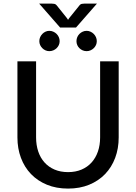

<svg xmlns="http://www.w3.org/2000/svg" viewBox="-20 -1068 778 1096"><path d="M368.5 -85.5Q411.5 -85.5 445.5 -100Q479.5 -114.5 503 -140.8Q526.5 -167 539 -203.2Q551.5 -239.5 551.5 -283.5V-718H657.5V-283.5Q657.5 -220.5 637.5 -167Q617.5 -113.5 580 -74.5Q542.5 -35.5 489 -13.5Q435.5 8.5 368.5 8.5Q301.5 8.5 248 -13.5Q194.5 -35.5 157 -74.5Q119.5 -113.5 99.5 -167Q79.5 -220.5 79.5 -283.5V-718H186V-284Q186 -240 198.2 -203.5Q210.5 -167 234 -140.8Q257.5 -114.5 291.5 -100Q325.5 -85.5 368.5 -85.5ZM533.5 -1047.5 414 -911H323L203.5 -1047.5H274.5Q281 -1047.5 289.8 -1046Q298.5 -1044.5 305.5 -1035L362.5 -964Q364 -961.5 365.5 -959.2Q367 -957 368.5 -955Q370 -957 371.5 -959.2Q373 -961.5 374.5 -964L431.5 -1034.5Q438.5 -1044.5 447.2 -1046Q456 -1047.5 462.5 -1047.5ZM320.5 -833Q320.5 -821 315.8 -810.8Q311 -800.5 303 -792.8Q295 -785 284.2 -780.5Q273.5 -776 261.5 -776Q250 -776 239.8 -780.5Q229.5 -785 221.8 -792.8Q214 -800.5 209.2 -810.8Q204.5 -821 204.5 -833Q204.5 -845 209.2 -855.8Q214 -866.5 221.8 -874.5Q229.5 -882.5 239.8 -887.2Q250 -892 261.5 -892Q273.5 -892 284.2 -887.2Q295 -882.5 303 -874.5Q311 -866.5 315.8 -855.8Q320.5 -845 320.5 -833ZM532.5 -833Q532.5 -821 527.8 -810.8Q523 -800.5 515 -792.8Q507 -785 496.5 -780.5Q486 -776 474.5 -776Q462.5 -776 452 -780.5Q441.5 -785 433.5 -792.8Q425.5 -800.5 421 -810.8Q416.5 -821 416.5 -833Q416.5 -845 421 -855.8Q425.5 -866.5 433.5 -874.5Q441.5 -882.5 452 -887.2Q462.5 -892 474.5 -892Q486 -892 496.5 -887.2Q507 -882.5 515 -874.5Q523 -866.5 527.8 -855.8Q532.5 -845 532.5 -833Z"/></svg>

Font: Lato 2
Style: Regular
Weight: 500
Designer: Lukasz Dziedzic with Adam Twardoch and Botio Nikoltchev
Foundry: tyPoland Lukasz Dziedzic
Version: Version 2.015; 2015-08-06; http://www.latofonts.com/